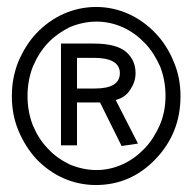

<svg xmlns="http://www.w3.org/2000/svg" viewBox="-20 -550 540 551"><path d="M426 -93C474 -143 498 -203 498 -274C498 -309 492 -342 478 -374C466 -404 448 -432 426 -455C404 -478 378 -497 349 -510C320 -523 289 -530 256 -530C223 -530 191 -523 162 -510C133 -497 107 -478 85 -455C63 -432 46 -404 33 -374C20 -342 14 -309 14 -274C14 -239 20 -206 33 -175C46 -144 63 -117 84 -94C106 -71 132 -52 161 -39C190 -26 222 -19 255 -19C322 -19 379 -44 426 -93ZM257 -488C284 -488 310 -482 334 -471C358 -460 379 -444 397 -425C415 -406 429 -383 440 -358C450 -332 455 -304 455 -275C455 -246 450 -218 439 -192C428 -167 414 -144 396 -125C378 -106 357 -90 333 -79C309 -68 284 -62 257 -62C230 -62 204 -68 180 -78C156 -90 135 -104 117 -124C99 -142 85 -165 74 -191C64 -217 59 -245 59 -274C59 -304 64 -332 74 -358C85 -384 99 -407 117 -426C135 -445 156 -460 180 -472C204 -482 230 -488 257 -488ZM155 -133H201V-256H267L329 -131L376 -138L312 -263C331 -268 345 -278 354 -293C364 -308 369 -323 369 -340C369 -365 360 -385 342 -401C323 -417 292 -425 249 -425H155ZM253 -296H201V-384H250C299 -384 324 -369 324 -340C324 -311 300 -296 253 -296Z"/></svg>

Font: Inconsolatazi4
Style: Regular
Weight: 400
Designer: Raph Levien, Kirill Tkachev
Foundry: Cyreal
Version: Version 1.013